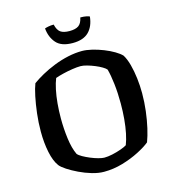

<svg xmlns="http://www.w3.org/2000/svg" viewBox="-130 -1021 1023 1129"><g transform="rotate(-15 382.0 -456.5)"><path d="M364 0Q330 0 291 -11.5Q252 -23 215.5 -40.5Q179 -58 151.5 -76Q124 -94 113 -108Q89 -140 77 -198Q65 -256 65 -324Q65 -380 71.5 -434.5Q78 -489 87.5 -534.5Q97 -580 108 -608Q134 -627 170 -647Q206 -667 249 -684Q292 -701 336 -710.5Q380 -720 421 -720Q447 -720 481 -712Q515 -704 549 -690.5Q583 -677 610 -661Q637 -645 651 -630Q667 -604 677.5 -565Q688 -526 693.5 -480.5Q699 -435 699 -389Q699 -335 692.5 -281.5Q686 -228 675.5 -182Q665 -136 652 -102Q627 -81 580.5 -57Q534 -33 478 -16.5Q422 0 364 0ZM387 -80Q409 -80 436.5 -86Q464 -92 489.5 -101Q515 -110 527 -118Q538 -146 546 -184.5Q554 -223 558 -269Q562 -315 562 -363Q562 -427 555.5 -483Q549 -539 539 -575Q533 -583 515.5 -593.5Q498 -604 475 -613.5Q452 -623 429 -629.5Q406 -636 390 -636Q369 -636 339.5 -631.5Q310 -627 281.5 -620Q253 -613 234 -606Q223 -579 215 -541.5Q207 -504 203 -459.5Q199 -415 199 -368Q199 -306 207 -245Q215 -184 234 -144Q242 -134 261.5 -123Q281 -112 305 -102Q329 -92 351.5 -86Q374 -80 387 -80ZM382 -779Q313 -779 282 -814.5Q251 -850 246 -904Q253 -907 268 -910Q283 -913 301 -913Q309 -878 327.5 -865Q346 -852 382 -852Q418 -852 437 -865Q456 -878 463 -913Q485 -913 499 -910Q513 -907 519 -904Q513 -845 480 -812Q447 -779 382 -779Z"/></g></svg>

Font: Texturina Medium 12pt SemiBold
Style: Regular
Weight: 600
Version: Version 1.002